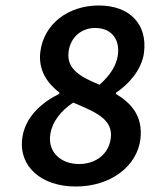

<svg xmlns="http://www.w3.org/2000/svg" viewBox="-20 -668 553 700"><path d="M163 -175C169 -224 203 -265 247 -294C329 -259 392 -234 384 -165C377 -106 329 -70 268 -70C203 -70 155 -112 163 -175ZM343 -359C275 -387 222 -415 230 -479C237 -534 278 -566 327 -566C386 -566 417 -525 410 -469C405 -429 381 -393 343 -359ZM61 -163C48 -60 132 12 256 12C385 12 480 -63 492 -161C502 -246 457 -293 402 -326L403 -330C448 -360 497 -413 505 -476C518 -579 454 -648 340 -648C230 -648 140 -582 127 -479C119 -412 152 -365 197 -330L196 -326C132 -294 71 -242 61 -163Z"/></svg>

Font: Falling Sky
Style: Obl
Weight: 400
Designer: Paul D. Hunt
Foundry: Adobe Systems Incorporated
Version: Version 1.02